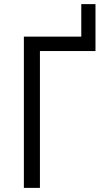

<svg xmlns="http://www.w3.org/2000/svg" viewBox="-20 -913 540 933"><path d="M96 0V-735H375V-893H444V-665H174V0Z"/></svg>

Font: Moesevka
Style: Regular
Weight: 400
Monospace: yes
Designer: Belleve Invis
Foundry: Belleve Invis
Version: Version 32.5.0; ttfautohint (v1.8.4)